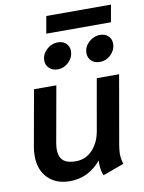

<svg xmlns="http://www.w3.org/2000/svg" viewBox="-93 -908 739 982"><g transform="rotate(-10 276.5 -416.5)"><path d="M34 -148Q34 -173 38 -194L90 -485H206L154 -194Q151 -176 151 -162Q151 -123 171.5 -104Q192 -85 236 -85Q289 -85 324 -122.5Q359 -160 369 -218L416 -485H532L470 -131Q465 -101 465 -83Q465 -57 474 -30L364 10Q352 -17 352 -54Q352 -64 353 -69Q287 10 190 10Q119 10 76.5 -32.5Q34 -75 34 -148ZM167 -620Q167 -652 192.5 -676Q218 -700 252 -700Q278 -700 294 -684.5Q310 -669 310 -645Q310 -613 285.5 -588.5Q261 -564 228 -564Q201 -564 184 -580Q167 -596 167 -620ZM386 -620Q386 -652 411.5 -676Q437 -700 470 -700Q497 -700 513 -684.5Q529 -669 529 -645Q529 -613 504.5 -588.5Q480 -564 446 -564Q419 -564 402.5 -580Q386 -596 386 -620ZM217 -843H553L537 -754H201Z"/></g></svg>

Font: Niramit SemiBold
Style: Italic
Weight: 600
Italic angle: -10°
Designer: Katatrad Aksorn Co.,Ltd.
Foundry: Cadson Demak Co.,Ltd.
Version: Version 1.001; ttfautohint (v1.6)